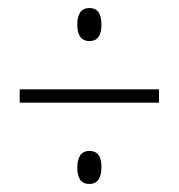

<svg xmlns="http://www.w3.org/2000/svg" viewBox="-20 -591 445 477"><path d="M202 -489C224 -489 232 -505 232 -529C232 -554 225 -571 202 -571C180 -571 172 -554 172 -530C172 -506 180 -489 202 -489ZM29 -336H375V-369H29ZM202 -134C224 -134 232 -151 232 -176C232 -199 225 -216 202 -216C181 -216 172 -200 172 -174C172 -152 179 -134 202 -134Z"/></svg>

Font: Noto Sans Thai ExtCond ExtLt
Style: Regular
Weight: 200
Width: 2
Designer: Monotype Design Team
Foundry: Monotype Imaging Inc.
Version: Version 2.002